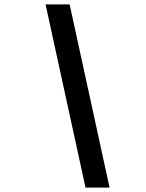

<svg xmlns="http://www.w3.org/2000/svg" viewBox="-20 -750 660 870"><path d="M367.5 100H476.5L295.5 -730H186.5Z"/></svg>

Font: Monaspace Neon Medium
Style: Italic
Weight: 500
Italic angle: -11°
Designer: Riley Cran & the Lettermatic Team
Foundry: Lettermatic
Version: Version 1.200 (Monaspace Neon)